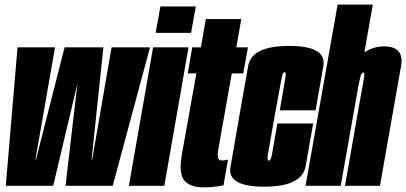

<svg xmlns="http://www.w3.org/2000/svg" viewBox="-20 -805 1760 832"><path d="M5 0H210.5L315.5 -442.5L264 0H468.5L630 -600H463.5L379.5 -113.5H377L428 -600H260L136 -114H133.5L218.5 -600H56Z M538.5 0H692L797 -600H643.5ZM675 -777 654.5 -662.5H808L828.5 -777Z M862.5 7Q905.5 7 948.5 -2L968 -114Q958.5 -109.5 942 -109.5Q930 -109.5 925.5 -118.8Q921 -128 926.5 -161L984.5 -487H1034L1054.5 -600H1004L1025.5 -722.5H872L850.5 -600H813L793.5 -487H831L768 -135.5Q753.5 -51 779.5 -22Q805.5 7 862.5 7Z M1125 4Q1288.5 4 1304.5 -84.8Q1320.5 -173.5 1337 -270H1182Q1164 -167 1159 -138Q1154 -109 1145.5 -109Q1136 -109 1141.2 -137.8Q1146.5 -166.5 1169.5 -299Q1195 -437.5 1200 -465Q1205 -492.5 1213.5 -492.5Q1221 -492.5 1216.2 -465.2Q1211.5 -438 1192.5 -327H1347.5Q1366 -431.5 1381.2 -518.8Q1396.5 -606 1233 -606Q1071 -606 1055.5 -520Q1040 -434 1016.5 -299Q994 -167 978.8 -81.5Q963.5 4 1125 4Z M1304 0H1456.5L1595.5 -785H1443ZM1475 0H1626.5L1685 -332Q1702.5 -431.5 1717.8 -517.8Q1733 -604 1644.5 -604Q1577.5 -604 1523.8 -549.2Q1470 -494.5 1452.5 -398.5L1526 -394Q1535 -444.5 1540.5 -467.8Q1546 -491 1553.5 -491Q1561.5 -491 1557.2 -465.8Q1553 -440.5 1533 -331.5Z"/></svg>

Font: Anybody UltraCondensed ExtraBold
Style: Italic
Weight: 800
Width: 1
Italic angle: -10°
Version: Version 1.113;gftools[0.9.25]